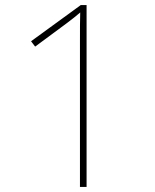

<svg xmlns="http://www.w3.org/2000/svg" viewBox="-20 -734 610 754"><path d="M320 0V-714H297L102 -572L118 -551L241 -642C266 -661 279 -671 295 -685C294 -658 294 -620 294 -563V0Z"/></svg>

Font: Noto Kufi Arabic Thin
Style: Regular
Weight: 100
Designer: Monotype Design Team, David Williams, Khaled Hosny
Foundry: Google LLC
Version: Version 2.109